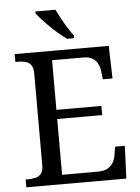

<svg xmlns="http://www.w3.org/2000/svg" viewBox="-61 -978 745 1025"><g transform="rotate(-5 311.5 -465.5)"><path d="M38 0V-42H51Q73 -42 91.5 -46.5Q110 -51 121.5 -65.5Q133 -80 133 -109V-600Q133 -632 122 -647Q111 -662 92.5 -667Q74 -672 51 -672H38V-714H542L547 -539H495L490 -582Q488 -604 478.5 -622.5Q469 -641 450.5 -652.5Q432 -664 402 -664H234V-398H475V-349H234V-50H427Q459 -50 478.5 -61.5Q498 -73 508.5 -91.5Q519 -110 522 -132L529 -175H581L574 0ZM324 -771Q304 -785 281 -804.5Q258 -824 235.5 -846Q213 -868 195 -888Q177 -908 168 -921V-931H275Q286 -909 300.5 -882Q315 -855 331.5 -829Q348 -803 362 -784V-771Z"/></g></svg>

Font: Noto Serif Ethiopic
Style: Regular
Weight: 400
Designer: Monotype Design Team
Foundry: Monotype Imaging Inc.
Version: Version 2.102